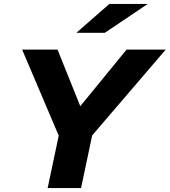

<svg xmlns="http://www.w3.org/2000/svg" viewBox="-20 -951 858 971"><path d="M221 0 277 -265 92 -700H271L386 -414L620 -700H818L446 -266L390 0ZM533 -931H727L510 -785H366Z"/></svg>

Font: Red Hat Text
Style: Bold Italic
Weight: 700
Italic angle: -12°
Designer: Pentagram / MCKL
Foundry: Pentagram / MCKL
Version: Version 1.003; Red Hat Text Bold Italic